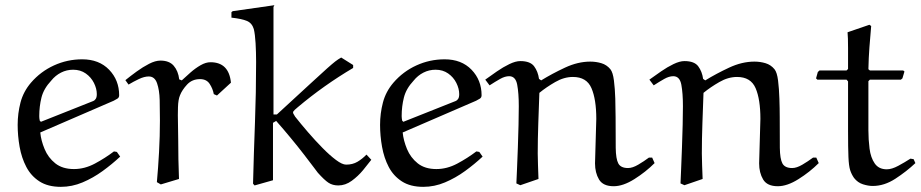

<svg xmlns="http://www.w3.org/2000/svg" viewBox="-20 -706 3541 738"><path d="M417 -318.8 134.8 -196.8Q137.7 -166 151.4 -133.1Q165 -100.1 192.6 -78.1Q220.2 -56.2 264.2 -56.2Q305.2 -56.2 344.5 -77.1Q383.8 -98.1 418 -124L429.2 -122.1L441.9 -104Q411.1 -75.2 374.5 -48.6Q337.9 -22 297.4 -4.9Q256.8 12.2 213.9 12.2Q164.1 12.2 131.6 -8.8Q99.1 -29.8 81.1 -64.5Q63 -99.1 55.4 -141.6Q47.9 -184.1 47.9 -226.1Q47.9 -270 58.8 -312Q69.8 -354 99.1 -388.2Q136.2 -431.2 187.5 -454.6Q238.8 -478 295.9 -478Q360.8 -478 399.4 -438Q438 -397.9 438 -339.8Q438 -331.1 431.4 -326.9Q424.8 -322.8 417 -318.8ZM176.8 -396Q147.9 -365.2 139.4 -331.1Q130.9 -296.9 130.9 -259.8Q130.9 -255.9 131.3 -251.5Q131.8 -247.1 132.8 -242.2L137.2 -237.8L338.9 -317.9Q343.8 -319.8 347.9 -325.9Q352.1 -332 352.1 -344.2Q352.1 -365.2 341.1 -387.2Q330.1 -409.2 309.6 -423.6Q289.1 -438 261.2 -438Q236.3 -438 214.6 -427Q192.9 -416 176.8 -396Z M814 -338.9 801.8 -344.2Q797.9 -365.2 785.9 -383.5Q773.9 -401.9 749 -401.9Q718.3 -401.9 699 -380.9Q679.7 -359.9 671.9 -339.8Q665 -323.7 664.1 -293.9Q663.1 -264.2 664.1 -230.5Q665 -196.8 665 -169.9Q665 -94.7 668 -18.1L598.1 2.9L583 -5.9Q587.9 -59.1 591.3 -121.1Q594.7 -183.1 594.7 -243.2Q594.7 -282.2 593.8 -321Q592.8 -359.9 583.7 -386Q574.7 -412.1 551.8 -412.1Q534.7 -412.1 513.7 -402.1Q492.7 -392.1 474.1 -380.9L461.9 -397.9Q481.9 -414.1 505.4 -431.2Q528.8 -448.2 553 -460.7Q577.1 -473.1 596.7 -473.1Q630.9 -473.1 647.9 -453.1Q665 -433.1 668.9 -400.9L678.7 -397Q693.8 -411.1 712.4 -427.5Q731 -443.8 751 -455.3Q771 -466.8 789.1 -466.8Q859.9 -466.8 867.7 -388.2Z M1044.4 -266.1 1178.2 -389.2Q1217.3 -425.3 1237.3 -443.1Q1257.3 -460.9 1268.3 -469.5Q1279.3 -478 1291.5 -484.9L1337.4 -456.1V-444.8Q1281.2 -411.6 1227.8 -373.8Q1174.3 -335.9 1124.5 -293.9Q1119.6 -290 1113 -283.9Q1106.4 -277.8 1106.4 -273.9Q1106.4 -270 1109.4 -266.1Q1112.3 -262.2 1114.3 -257.8Q1136.2 -230 1163.8 -198Q1191.4 -166 1219.5 -137.5Q1247.6 -108.9 1271.5 -91.1Q1295.4 -73.2 1310.5 -73.2Q1335.4 -73.2 1354 -84.2Q1372.6 -95.2 1388.7 -111.8L1407.2 -91.8Q1395 -75.7 1375.7 -52.2Q1356.4 -28.8 1332 -11Q1307.6 6.8 1280.3 6.8Q1258.3 6.8 1242.4 -3.7Q1226.6 -14.2 1201.7 -42Q1201.7 -42 1187 -61.5Q1172.4 -81.1 1148.4 -112.1Q1124.5 -143.1 1096.4 -177Q1068.4 -210.9 1041.5 -241.2L1029.3 -233.9V-13.2L958.5 6.8L952.6 0Q955.6 -118.2 960 -234.1Q964.4 -350.1 964.4 -467.8Q964.4 -505.9 962.4 -540Q960.4 -574.2 955.6 -594.2Q948.7 -617.2 929.2 -625.5Q909.7 -633.8 869.6 -638.2V-659.2L874.5 -663.1L1034.7 -686L1031.2 -679.2V-266.1Z M1810.1 -318.8 1527.8 -196.8Q1530.8 -166 1544.4 -133.1Q1558.1 -100.1 1585.7 -78.1Q1613.3 -56.2 1657.2 -56.2Q1698.2 -56.2 1737.5 -77.1Q1776.9 -98.1 1811 -124L1822.3 -122.1L1835 -104Q1804.2 -75.2 1767.6 -48.6Q1731 -22 1690.4 -4.9Q1649.9 12.2 1606.9 12.2Q1557.1 12.2 1524.7 -8.8Q1492.2 -29.8 1474.1 -64.5Q1456.1 -99.1 1448.5 -141.6Q1440.9 -184.1 1440.9 -226.1Q1440.9 -270 1451.9 -312Q1462.9 -354 1492.2 -388.2Q1529.3 -431.2 1580.6 -454.6Q1631.8 -478 1689 -478Q1753.9 -478 1792.5 -438Q1831.1 -397.9 1831.1 -339.8Q1831.1 -331.1 1824.5 -326.9Q1817.9 -322.8 1810.1 -318.8ZM1569.8 -396Q1541 -365.2 1532.5 -331.1Q1523.9 -296.9 1523.9 -259.8Q1523.9 -255.9 1524.4 -251.5Q1524.9 -247.1 1525.9 -242.2L1530.3 -237.8L1731.9 -317.9Q1736.8 -319.8 1741 -325.9Q1745.1 -332 1745.1 -344.2Q1745.1 -365.2 1734.1 -387.2Q1723.1 -409.2 1702.6 -423.6Q1682.1 -438 1654.3 -438Q1629.4 -438 1607.7 -427Q1585.9 -416 1569.8 -396Z M2049.8 -18.1 1980 5.9 1964.8 -1Q1965.8 -20 1967.3 -57.1Q1968.8 -94.2 1970.5 -138.7Q1972.2 -183.1 1973.1 -225.6Q1974.1 -268.1 1974.1 -297.9Q1974.1 -347.7 1968 -380.4Q1961.9 -413.1 1937 -413.1Q1920.9 -413.1 1902.3 -402.6Q1883.8 -392.1 1861.8 -377.9L1845.2 -399.9Q1866.2 -415 1890.1 -431.6Q1914.1 -448.2 1938 -459.7Q1961.9 -471.2 1980 -471.2Q2018.1 -471.2 2033 -451.2Q2047.9 -431.2 2051.8 -402.8L2060.1 -397Q2102.1 -422.9 2151.6 -446Q2201.2 -469.2 2249 -469.2Q2271 -469.2 2291.5 -463.1Q2312 -457 2326.2 -439.9Q2335.9 -427.7 2339.8 -396.5Q2343.8 -365.2 2345 -326.7Q2346.2 -288.1 2346.2 -255.9Q2346.2 -180.7 2346.7 -137.9Q2347.2 -95.2 2356.7 -77.6Q2366.2 -60.1 2394 -60.1Q2411.1 -60.1 2433.1 -73Q2455.1 -85.9 2474.1 -100.1H2486.8L2496.1 -79.1Q2461.9 -44.9 2418.5 -17.6Q2375 9.8 2338.9 9.8Q2297.9 9.8 2282.5 -16.1Q2267.1 -42 2267.1 -78.1L2272 -249Q2272 -324.2 2253.4 -367.2Q2234.9 -410.2 2182.1 -410.2Q2147.9 -410.2 2114 -390.6Q2080.1 -371.1 2053.2 -349.1Q2051.3 -294.9 2049.1 -232.9Q2046.9 -170.9 2046.9 -116.2Q2046.9 -95.2 2047.9 -71.5Q2048.8 -47.9 2049.8 -18.1Z M2680.7 -18.1 2610.8 5.9 2595.7 -1Q2596.7 -20 2598.1 -57.1Q2599.6 -94.2 2601.3 -138.7Q2603 -183.1 2604 -225.6Q2605 -268.1 2605 -297.9Q2605 -347.7 2598.9 -380.4Q2592.8 -413.1 2567.9 -413.1Q2551.8 -413.1 2533.2 -402.6Q2514.6 -392.1 2492.7 -377.9L2476.1 -399.9Q2497.1 -415 2521 -431.6Q2544.9 -448.2 2568.8 -459.7Q2592.8 -471.2 2610.8 -471.2Q2648.9 -471.2 2663.8 -451.2Q2678.7 -431.2 2682.6 -402.8L2690.9 -397Q2732.9 -422.9 2782.5 -446Q2832 -469.2 2879.9 -469.2Q2901.9 -469.2 2922.4 -463.1Q2942.9 -457 2957 -439.9Q2966.8 -427.7 2970.7 -396.5Q2974.6 -365.2 2975.8 -326.7Q2977.1 -288.1 2977.1 -255.9Q2977.1 -180.7 2977.5 -137.9Q2978 -95.2 2987.5 -77.6Q2997.1 -60.1 3024.9 -60.1Q3042 -60.1 3064 -73Q3085.9 -85.9 3105 -100.1H3117.7L3127 -79.1Q3092.8 -44.9 3049.3 -17.6Q3005.9 9.8 2969.7 9.8Q2928.7 9.8 2913.3 -16.1Q2897.9 -42 2897.9 -78.1L2902.8 -249Q2902.8 -324.2 2884.3 -367.2Q2865.7 -410.2 2813 -410.2Q2778.8 -410.2 2744.9 -390.6Q2710.9 -371.1 2684.1 -349.1Q2682.1 -294.9 2679.9 -232.9Q2677.7 -170.9 2677.7 -116.2Q2677.7 -95.2 2678.7 -71.5Q2679.7 -47.9 2680.7 -18.1Z M3237.8 -582 3321.8 -610.8 3328.6 -606Q3324.7 -563 3321.8 -523.4Q3318.8 -483.9 3317.9 -439.9L3323.7 -435.1H3451.7L3456.5 -431.2L3448.7 -404.8L3442.9 -399.9H3323.7L3317.9 -394V-205.1Q3317.9 -169.9 3322.3 -135Q3326.7 -100.1 3342.3 -77.6Q3357.9 -55.2 3388.7 -55.2Q3407.7 -55.2 3432.6 -68.6Q3457.5 -82 3479.5 -96.2L3491.7 -94.2L3498.5 -79.1Q3464.4 -46.9 3421.6 -19Q3378.9 8.8 3334.5 8.8Q3317.4 8.8 3297.1 2.4Q3276.9 -3.9 3262.7 -22Q3252.9 -36.1 3247.8 -52Q3242.7 -67.9 3241.2 -102.1Q3239.7 -136.2 3239.7 -203.1V-393.1L3233.9 -399.9H3121.6L3116.7 -404.8L3123.5 -429.2L3129.9 -435.1H3233.9L3239.7 -440.9Q3239.7 -479 3239.7 -521Q3239.7 -563 3237.8 -582Z"/></svg>

Font: Aref Ruqaa
Style: Regular
Weight: 400
Designer: Abdullah Aref
Version: Version 1.002